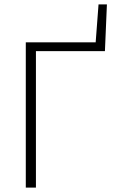

<svg xmlns="http://www.w3.org/2000/svg" viewBox="-20 -851 525 871"><path d="M97 0V-659H414L427 -831H465L456 -619H143V0Z"/></svg>

Font: Giro Light
Style: Regular
Weight: 300
Designer: Paul D. Hunt
Foundry: Adobe Systems Incorporated
Version: Version 1.000;PS 1.0;hotconv 1.0.88;makeotf.lib2.5.647800